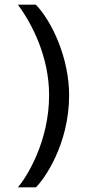

<svg xmlns="http://www.w3.org/2000/svg" viewBox="-20 -665 408 825"><path d="M57 -645C118 -562 191 -421 191 -256C191 -55 93 98 57 140H134C168 108 277 -43 277 -256C277 -413 205 -571 134 -645H57Z"/></svg>

Font: Tajawal Medium
Style: Regular
Weight: 500
Designer: Boutros Fonts
Foundry: Created by Boutros International 2017
Version: Version 1.700